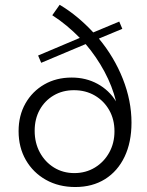

<svg xmlns="http://www.w3.org/2000/svg" viewBox="-20 -752 601 787"><path d="M481.4 -633.8 385.3 -593.8Q448.2 -518.1 483.6 -428.5Q519 -338.9 519 -249.5Q519 -168.9 490.7 -109.6Q462.4 -50.3 410.6 -17.8Q358.9 14.6 288.6 14.6Q220.7 14.6 168.2 -14.9Q115.7 -44.4 85.9 -96.2Q56.2 -147.9 56.2 -214.4Q56.2 -278.3 84.2 -327.9Q112.3 -377.4 161.4 -405.8Q210.4 -434.1 273.9 -434.1Q332.5 -434.1 379.9 -408.2Q427.2 -382.3 455.6 -336.4Q440.4 -398.4 408.2 -458.5Q376 -518.6 331.1 -571.3L148.9 -494.6L136.2 -524.4L307.1 -596.7Q281.7 -622.6 253.7 -646Q225.6 -669.4 194.3 -689.5L224.6 -732.4Q263.7 -709 298.1 -680.2Q332.5 -651.4 362.3 -619.1L468.8 -663.6ZM284.7 -42.5Q331.5 -42.5 368.9 -65.2Q406.2 -87.9 427.7 -126.7Q449.2 -165.5 449.2 -213.9Q449.2 -262.7 427.7 -300.5Q406.2 -338.4 368.7 -360.4Q331.1 -382.3 283.2 -382.3Q236.3 -382.3 200 -360.8Q163.6 -339.4 142.8 -302Q122.1 -264.6 122.1 -215.8Q122.1 -166.5 143.3 -127.2Q164.6 -87.9 201.4 -65.2Q238.3 -42.5 284.7 -42.5Z"/></svg>

Font: Kumbh Sans Light
Style: Regular
Weight: 300
Version: Version 1.004